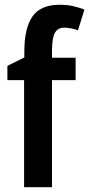

<svg xmlns="http://www.w3.org/2000/svg" viewBox="-20 -785 374 805"><path d="M297 -449H198V0H81V-449H11V-509L82 -544V-567Q82 -668 116.5 -716.5Q151 -765 230 -765Q259 -765 283 -760Q307 -755 334 -745L307 -658Q293 -663 278.5 -666Q264 -669 249 -669Q222 -669 210 -647Q198 -625 198 -572V-543H297Z"/></svg>

Font: Noto Sans Georgian Condensed SemiBold
Style: Regular
Weight: 600
Width: 3
Designer: Monotype Design Team, Akaki Razmadze
Foundry: Google LLC
Version: Version 2.005; ttfautohint (v1.8.4.7-5d5b)